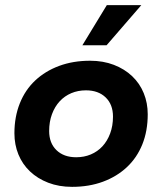

<svg xmlns="http://www.w3.org/2000/svg" viewBox="-20 -716 630 746"><path d="M260 10Q209 10 167.5 -6Q126 -22 96.5 -50Q67 -78 51.5 -116Q36 -154 36 -198Q36 -262 57 -314.5Q78 -367 117 -403.5Q156 -440 210 -460Q264 -480 330 -480Q381 -480 422.5 -464Q464 -448 493.5 -420Q523 -392 538.5 -354Q554 -316 554 -272Q554 -207 533 -155Q512 -103 473 -66.5Q434 -30 380 -10Q326 10 260 10ZM276 -105Q307 -105 333 -116Q359 -127 378 -147.5Q397 -168 408 -197.5Q419 -227 419 -263Q419 -310 390.5 -337.5Q362 -365 314 -365Q283 -365 257 -354Q231 -343 212 -322.5Q193 -302 182 -272.5Q171 -243 171 -207Q171 -160 199.5 -132.5Q228 -105 276 -105ZM300 -540 395 -696H529L394 -540Z"/></svg>

Font: Celebes
Style: Bold Italic
Weight: 700
Italic angle: -10°
Designer: Anugrah Pasau
Foundry: Lafontype
Version: Version 1.000; ttfautohint (v1.8.4)